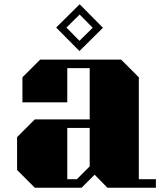

<svg xmlns="http://www.w3.org/2000/svg" viewBox="-20 -879 770 899"><path d="M143 0H362L423 -61L483 0H710V-40H630V-517L547 -600H168L85 -517V-400H295V-560H400V-320H143L60 -237V-83ZM295 -280H400V-100L340 -40H295ZM352 -640 462 -749 353 -859 243 -750ZM291 -750 353 -811 414 -749 352 -688Z"/></svg>

Font: Kumar One
Style: Regular
Weight: 400
Designer: Parimal Parmar
Foundry: Indian Type Foundry
Version: Version 1.001;PS 1.001;hotconv 1.0.88;makeotf.lib2.5.647800